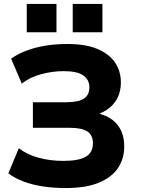

<svg xmlns="http://www.w3.org/2000/svg" viewBox="-20 -938 711 969"><path d="M313 11Q251 11 197.5 3Q144 -5 100 -21.5Q56 -38 22 -63L75 -190Q116 -158 174.5 -142Q233 -126 299 -126Q377 -126 413 -147Q449 -168 449 -215Q449 -256 421 -274.5Q393 -293 331 -293H146V-422H313Q375 -422 403 -440Q431 -458 431 -498Q431 -536 400 -557.5Q369 -579 301 -579Q245 -579 187.5 -563.5Q130 -548 90 -516L36 -642Q68 -665 111 -681.5Q154 -698 206 -707Q258 -716 320 -716Q412 -716 471.5 -691Q531 -666 560.5 -622.5Q590 -579 590 -522Q590 -467 563 -427Q536 -387 485 -366V-363Q545 -346 576 -304Q607 -262 607 -199Q607 -137 575.5 -90Q544 -43 479 -16Q414 11 313 11ZM347 -775V-918H497V-775ZM115 -775V-918H265V-775Z"/></svg>

Font: Nunito Sans 7pt ExtraBold
Style: Regular
Weight: 800
Designer: Vernon Adams
Foundry: Vernon Adams
Version: Version 3.101;gftools[0.9.27]